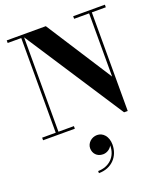

<svg xmlns="http://www.w3.org/2000/svg" viewBox="-191 -876 1163 1355"><g transform="rotate(-20 391.0 -198.5)"><path d="M23 -19.5V0H261.5V-19.5H145.5V-728.5L627.5 10H655V-730.5H760V-750H522V-730.5H634.5V-256L316.5 -750H23V-730.5H125V-19.5ZM315.5 167C315.5 205 341.5 238 388 238C418.5 238 445.5 218 455.5 195.5C457 282 394 337 314 337V353C412 353 473 283 473 196C473 133.5 436.5 95.5 393 95.5C350.5 95.5 315.5 128.5 315.5 167Z"/></g></svg>

Font: Bodoni* 11pt
Style: Bold
Weight: 700
Version: Version 2.3